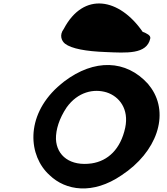

<svg xmlns="http://www.w3.org/2000/svg" viewBox="-20 -1037 941 1081"><path d="M304 -547C121 -380 140 -158 259 -51C350 37 503 60 664 -50C864 -181 934 -392 832 -540C826 -548 819 -557 813 -565C690 -701 511 -707 341 -578C329 -568 316 -558 304 -547ZM355 -432C418 -520 508 -539 580 -517C652 -494 707 -423 685 -318C659 -197 588 -131 496 -117C377 -100 299 -159 295 -254C294 -307 313 -369 355 -432ZM339 -874C313 -840 326 -807 346 -791C382 -763 465 -748 574 -744C693 -739 806 -730 826 -820C830 -838 806 -849 783 -858C653 -1047 451 -1087 339 -874Z"/></svg>

Font: Venom Sans
Style: BdObl
Weight: 700
Version: Version 1.001